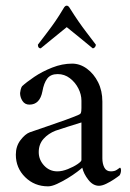

<svg xmlns="http://www.w3.org/2000/svg" viewBox="-20 -651 460 679"><path d="M216 -631Q222 -631 227 -622Q244 -595 257.5 -575.5Q271 -556 285.5 -537Q300 -518 319 -493Q319 -488 315.5 -484Q312 -480 308 -480Q290 -495 268.5 -512.5Q247 -530 231.5 -542.5Q216 -555 216 -555Q216 -555 200 -542Q184 -529 162.5 -511.5Q141 -494 124 -480Q114 -480 114 -493Q133 -518 147.5 -537Q162 -556 175.5 -575.5Q189 -595 205 -622Q210 -631 216 -631ZM235 -426Q263 -426 287.5 -408Q312 -390 327 -360Q342 -330 342 -292V-91Q342 -72 349 -58.5Q356 -45 372 -45Q386 -45 394 -51Q402 -57 404 -58Q406 -58 407 -55Q408 -52 408 -50Q408 -39 403 -31Q397 -26 383.5 -17Q370 -8 355.5 -1Q341 6 330 6Q309 6 292.5 -15Q276 -36 271 -58Q267 -54 252.5 -43Q238 -32 219 -20.5Q200 -9 181.5 -0.5Q163 8 150 8Q102 8 69 -24.5Q36 -57 36 -104Q36 -134 52.5 -155.5Q69 -177 85 -183Q113 -193 147.5 -204.5Q182 -216 212 -227Q242 -238 256 -244Q264 -247 266 -251.5Q268 -256 268 -269V-295Q268 -317 257 -338.5Q246 -360 227 -374.5Q208 -389 184 -389Q159 -389 147 -373Q135 -357 130 -328Q121 -281 84 -281Q68 -281 59.5 -294Q51 -307 51 -322Q51 -325 53 -333.5Q55 -342 58 -346Q73 -360 101 -379Q129 -398 164.5 -412Q200 -426 235 -426ZM183 -45Q200 -45 220 -53Q240 -61 254 -70.5Q268 -80 268 -85V-218Q249 -212 220 -203Q191 -194 177 -189Q151 -179 134 -160Q117 -141 117 -113Q117 -86 136 -65.5Q155 -45 183 -45Z"/></svg>

Font: Amiri
Style: Regular
Weight: 400
Designer: Khaled Hosny
Version: Version 0.114